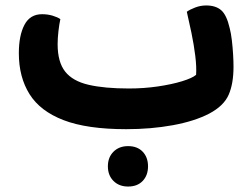

<svg xmlns="http://www.w3.org/2000/svg" viewBox="-20 -457 922 703"><path d="M442 16Q299 16 213 -17Q127 -50 88 -112.5Q49 -175 49 -262Q49 -327 69.5 -366Q90 -405 134 -405Q155 -405 173 -399.5Q191 -394 201 -387Q197 -369 194 -343Q191 -317 191 -295Q191 -230 218.5 -195Q246 -160 304.5 -146.5Q363 -133 452 -133Q507 -133 558 -140.5Q609 -148 646.5 -159.5Q684 -171 698 -183Q700 -212 695 -252.5Q690 -293 681 -336.5Q672 -380 664 -414Q675 -422 694.5 -429.5Q714 -437 735 -437Q770 -437 790 -419.5Q810 -402 821 -354Q826 -335 829 -309Q832 -283 833.5 -257.5Q835 -232 835 -213Q835 -150 817 -109.5Q799 -69 746 -41Q692 -13 612.5 1.5Q533 16 442 16ZM449 226Q416 226 395.5 205.5Q375 185 375 152Q375 119 395.5 98.5Q416 78 449 78Q483 78 502.5 98.5Q522 119 522 152Q522 185 502.5 205.5Q483 226 449 226Z"/></svg>

Font: Baloo Bhaijaan 2
Style: Bold
Weight: 700
Designer: Sanskriti Dholi, Noopur Datye and Ek Type
Foundry: Ek Type
Version: Version 1.701